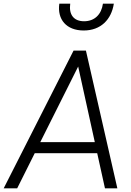

<svg xmlns="http://www.w3.org/2000/svg" viewBox="-41 -1019 709 1039"><path d="M-21 0H52L147 -190H485L527 0H594L424 -745H357ZM177 -250 382 -659 472 -250ZM280 -999C268 -914 318 -854 412 -854C505 -854 562 -914 575 -999H516C508 -941 471 -904 414 -904C357 -904 331 -941 339 -999Z"/></svg>

Font: Mluvka Light
Style: Italic
Weight: 300
Italic angle: -8°
Designer: Modified by Jiří Krblich, Original typeface by Gumpita Rahayu
Foundry: Gumpita Rahayu & Jiří Krblich
Version: Version 2.000;Glyphs 3.1.1 (3134)